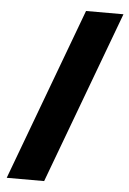

<svg xmlns="http://www.w3.org/2000/svg" viewBox="-52 -997 534 792"><g transform="rotate(5 215.0 -601.0)"><path d="M6 -244 272 -958H427L161 -244Z"/></g></svg>

Font: Noto Sans Khmer UI ExtraBold
Style: Regular
Weight: 800
Designer: Danh Hong and the Monotype Design Team
Foundry: Monotype Imaging Inc.
Version: Version 2.002; ttfautohint (v1.8.4.7-5d5b)